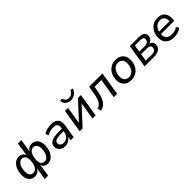

<svg xmlns="http://www.w3.org/2000/svg" viewBox="303 -2169 3807 3807"><g transform="rotate(-45 2207.0 -265.0)"><path d="M324 180 369 -98H373Q350 -42 310.5 -16.5Q271 9 222 9Q169 9 130 -19.5Q91 -48 71.5 -100Q52 -152 56 -221Q60 -301 88.5 -364Q117 -427 164.5 -463.5Q212 -500 273 -500Q327 -500 362 -471.5Q397 -443 407 -393H400L446 -695H542L493 -394H486Q509 -449 548 -474.5Q587 -500 636 -500Q690 -500 729 -471.5Q768 -443 787.5 -392Q807 -341 803 -271Q799 -191 770.5 -127.5Q742 -64 694.5 -27.5Q647 9 585 9Q532 9 496.5 -20Q461 -49 451 -98H462L419 180ZM248 -65Q291 -65 320.5 -91.5Q350 -118 367 -165Q384 -212 387 -274Q390 -324 378.5 -358Q367 -392 343.5 -409Q320 -426 289 -426Q249 -427 218.5 -400.5Q188 -374 170.5 -327Q153 -280 150 -217Q147 -172 158 -137.5Q169 -103 192 -84Q215 -65 248 -65ZM569 -66Q609 -66 639.5 -92Q670 -118 688 -165.5Q706 -213 709 -275Q712 -321 701 -354.5Q690 -388 666.5 -407Q643 -426 611 -426Q568 -427 538 -400.5Q508 -374 491.5 -327Q475 -280 471 -218Q468 -168 479.5 -134Q491 -100 514.5 -83Q538 -66 569 -66Z M1072 9Q1025 9 987 -11Q949 -31 927.5 -65Q906 -99 909 -143Q911 -195 943.5 -226.5Q976 -258 1040 -272.5Q1104 -287 1202 -287H1283L1273 -227H1207Q1135 -227 1090.5 -220Q1046 -213 1025.5 -195.5Q1005 -178 1003 -145Q1001 -104 1029 -82.5Q1057 -61 1098 -61Q1136 -61 1169.5 -77.5Q1203 -94 1226 -125Q1249 -156 1255 -197L1274 -312Q1283 -370 1256.5 -398.5Q1230 -427 1167 -427Q1122 -427 1079 -415Q1036 -403 992 -376L968 -443Q996 -461 1031 -474Q1066 -487 1104.5 -493.5Q1143 -500 1181 -500Q1251 -500 1295 -475.5Q1339 -451 1356 -404.5Q1373 -358 1363 -292L1316 0H1230L1247 -108H1252Q1237 -70 1209 -44Q1181 -18 1146 -4.5Q1111 9 1072 9Z M1484 0 1562 -491H1649L1587 -105H1570L1926 -491H2008L1930 0H1843L1905 -387H1922L1566 0ZM1796 -555Q1754 -555 1720 -571Q1686 -587 1664 -617.5Q1642 -648 1634 -693L1690 -710Q1702 -662 1729.5 -639Q1757 -616 1802 -616Q1847 -616 1877.5 -637.5Q1908 -659 1935 -709L1988 -693Q1969 -644 1939 -614Q1909 -584 1873 -569.5Q1837 -555 1796 -555Z M2074 12 2051 -63Q2089 -77 2116 -98.5Q2143 -120 2161.5 -154.5Q2180 -189 2194 -239Q2208 -289 2218 -359L2240 -491H2613L2535 0H2440L2506 -415H2316L2306 -354Q2292 -268 2274 -205.5Q2256 -143 2229.5 -100Q2203 -57 2165 -30Q2127 -3 2074 12Z M2931 9Q2859 9 2809 -19.5Q2759 -48 2734.5 -101Q2710 -154 2714 -224Q2717 -285 2738 -335.5Q2759 -386 2795 -423Q2831 -460 2878.5 -480Q2926 -500 2983 -500Q3055 -500 3105 -471.5Q3155 -443 3179.5 -390.5Q3204 -338 3200 -267Q3196 -206 3175.5 -155.5Q3155 -105 3119 -68Q3083 -31 3035.5 -11Q2988 9 2931 9ZM2934 -66Q2986 -66 3023 -93.5Q3060 -121 3081.5 -167.5Q3103 -214 3105 -273Q3109 -345 3076 -385Q3043 -425 2979 -425Q2928 -425 2891 -398Q2854 -371 2832.5 -324.5Q2811 -278 2809 -219Q2805 -147 2838 -106.5Q2871 -66 2934 -66Z M3302 0 3380 -491H3630Q3686 -491 3722 -476Q3758 -461 3774.5 -434.5Q3791 -408 3789 -372Q3788 -339 3772.5 -313Q3757 -287 3730 -271Q3703 -255 3666 -249L3667 -256Q3717 -250 3745.5 -221Q3774 -192 3771 -142Q3768 -75 3716 -37.5Q3664 0 3565 0ZM3401 -63H3568Q3624 -63 3652.5 -84Q3681 -105 3683 -146Q3685 -183 3662 -201Q3639 -219 3594 -219H3426ZM3436 -281H3597Q3642 -281 3670 -303Q3698 -325 3700 -365Q3702 -396 3680.5 -412Q3659 -428 3618 -428H3459Z M4130 9Q4052 9 3998 -19.5Q3944 -48 3917.5 -100.5Q3891 -153 3895 -225Q3899 -303 3933 -365Q3967 -427 4026.5 -463.5Q4086 -500 4166 -500Q4243 -500 4289 -466Q4335 -432 4352.5 -374.5Q4370 -317 4360 -246L4357 -223H3967L3976 -284H4303L4283 -268Q4291 -316 4280 -352.5Q4269 -389 4240.5 -410.5Q4212 -432 4163 -432Q4114 -432 4078 -409.5Q4042 -387 4020.5 -350.5Q3999 -314 3991 -271L3987 -247Q3978 -191 3993 -150Q4008 -109 4045 -87Q4082 -65 4137 -65Q4180 -65 4222 -77Q4264 -89 4299 -117L4326 -54Q4289 -22 4236 -6.5Q4183 9 4130 9Z"/></g></svg>

Font: Nunito Sans 10pt Medium
Style: Italic
Weight: 500
Italic angle: -9°
Designer: Vernon Adams
Foundry: Vernon Adams
Version: Version 3.101;gftools[0.9.27]